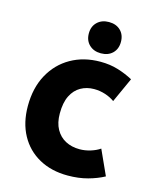

<svg xmlns="http://www.w3.org/2000/svg" viewBox="-111 -801 720 890"><g transform="rotate(15 248.5 -356.5)"><path d="M38 -252Q38 -339 73 -403Q108 -467 169.5 -502Q231 -537 311 -537Q357 -537 396 -525Q435 -513 468 -495L414 -376Q395 -390 369 -398.5Q343 -407 315 -407Q280 -407 251.5 -391Q223 -375 206.5 -342Q190 -309 190 -257Q190 -212 207 -181.5Q224 -151 253.5 -135.5Q283 -120 321 -120Q347 -120 373 -128Q399 -136 418 -149L472 -30Q439 -12 395.5 0Q352 12 299 12Q221 12 162 -20.5Q103 -53 70.5 -112.5Q38 -172 38 -252ZM224 -650Q224 -684 245.5 -704.5Q267 -725 301 -725Q336 -725 357 -704.5Q378 -684 378 -650Q378 -616 357 -595.5Q336 -575 301 -575Q267 -575 245.5 -595.5Q224 -616 224 -650Z"/></g></svg>

Font: Radio Canada
Style: Regular
Weight: 400
Designer: Charles Daoud, Etienne Aubert Bonn, Alexandre Saumier Demers, Jacques Le Bailly
Foundry: Radio-Canada
Version: Version 2.104;gftools[0.9.28.dev5+ged2979d]